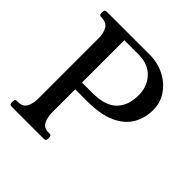

<svg xmlns="http://www.w3.org/2000/svg" viewBox="-175 -802 943 943"><g transform="rotate(45 297.0 -330.0)"><path d="M201 -121Q201 -87 213.5 -62.5Q226 -38 259 -38H265Q278 -38 278 -25V-13Q278 0 265 0H40Q26 0 26 -13V-25Q26 -38 40 -38H46Q80 -38 92.5 -62.5Q105 -87 105 -121V-539Q105 -574 91.5 -598Q78 -622 41 -622H40Q27 -622 27 -635V-647Q27 -660 40 -660H339Q396 -660 442.1 -636.2Q488.2 -612.5 516.1 -571.8Q544 -531 544 -481Q544 -425 518 -379.5Q492 -334 434.5 -307.5Q377 -281 282 -281H201ZM273 -328Q361 -328 401.5 -368Q442 -408 442 -481Q442 -541 404.5 -581.5Q367 -622 301 -622H201V-328Z"/></g></svg>

Font: Young Serif Light
Style: Regular
Weight: 300
Designer: Bastien Sozeau
Foundry: NBR — Bastien Sozeau
Version: Version 5.001